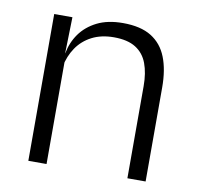

<svg xmlns="http://www.w3.org/2000/svg" viewBox="-62 -563 650 628"><g transform="rotate(10 262.5 -249.0)"><path d="M460.5 0H400V-306Q400 -349.5 388.2 -381Q376.5 -412.5 349.5 -429.5Q322.5 -446.5 277 -446.5Q235 -446.5 204 -430.5Q173 -414.5 154 -386.5Q135 -358.5 128 -322.5L115.5 -367.5H129Q135.5 -403.5 156.2 -432.8Q177 -462 212.2 -479.8Q247.5 -497.5 298 -497.5Q357 -497.5 392.5 -475.5Q428 -453.5 444.2 -412.2Q460.5 -371 460.5 -312ZM131.5 0H71V-487.5H131.5L128.5 -367L131.5 -364Z"/></g></svg>

Font: Anek Kannada Medium Light
Style: Regular
Weight: 300
Version: Version 1.003